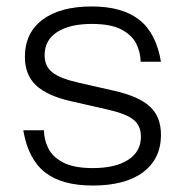

<svg xmlns="http://www.w3.org/2000/svg" viewBox="-20 -564 572 594"><path d="M267 10Q171 10 119 -31Q67 -72 52 -161H116Q116 -133 129 -106Q142 -79 175 -61.5Q208 -44 267 -44Q337 -44 376.5 -69.5Q416 -95 416 -141Q416 -176 392 -194.5Q368 -213 309 -226L199 -251Q125 -268 91 -300.5Q57 -333 57 -388Q57 -462 111.5 -503Q166 -544 264 -544Q358 -544 410.5 -503Q463 -462 478 -373H415Q415 -401 402 -428Q389 -455 356 -472.5Q323 -490 264 -490Q196 -490 157 -465Q118 -440 118 -393Q118 -359 142 -340Q166 -321 224 -308L334 -283Q409 -266 443.5 -234.5Q478 -203 478 -147Q478 -73 423 -31.5Q368 10 267 10Z"/></svg>

Font: Mozilla Headline ExtraLight
Style: Regular
Weight: 200
Designer: Studio DRAMA
Foundry: Studio DRAMA
Version: Version 1.000